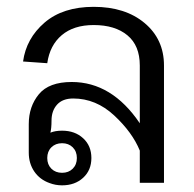

<svg xmlns="http://www.w3.org/2000/svg" viewBox="-20 -535 569 562"><path d="M64.2 -88.3V-171.7Q64.2 -223.3 93.8 -259.2Q123.3 -295 190 -295Q307.5 -295 389.2 -174.2V-343.3Q389.2 -401.7 352.9 -431.7Q316.7 -461.7 254.2 -461.7Q195.8 -461.7 160.8 -432.1Q125.8 -402.5 118.3 -350L47.5 -355Q56.7 -422.5 110.4 -468.8Q164.2 -515 254.2 -515Q346.7 -515 403.3 -467.5Q460 -420 460 -343.3V0H389.2V-94.2Q367.5 -147.5 314.2 -197.1Q260.8 -246.7 194.2 -246.7Q163.3 -246.7 147.1 -228.8Q130.8 -210.8 130.8 -181.7Q130.8 -160 127.5 -146.7Q141.7 -152.5 161.7 -152.5Q199.2 -152.5 223.3 -130.4Q247.5 -108.3 247.5 -72.5Q247.5 -36.7 223.3 -14.6Q199.2 7.5 161.7 7.5Q142.5 7.5 125 0.8Q96.7 -9.2 80.4 -32.9Q64.2 -56.7 64.2 -88.3ZM192.9 -103.8Q180.8 -115.8 161.7 -115.8Q142.5 -115.8 130.4 -103.8Q118.3 -91.7 118.3 -72.5Q118.3 -53.3 130.4 -41.2Q142.5 -29.2 161.7 -29.2Q180.8 -29.2 192.9 -41.2Q205 -53.3 205 -72.5Q205 -91.7 192.9 -103.8Z"/></svg>

Font: Boon
Style: Regular
Weight: 400
Designer: Sungsit Sawaiwan
Foundry: FontUni
Version: Version 3.0